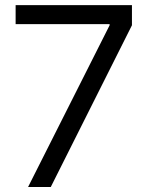

<svg xmlns="http://www.w3.org/2000/svg" viewBox="-20 -748 592 768"><path d="M92.3 0 418.5 -647V-651.4H42.5V-727.5H507.8V-647L183.1 0Z"/></svg>

Font: V-Inter
Style: Regular-375
Weight: 375
Designer: Rasmus Andersson
Foundry: rsms
Version: Version 4.000;git-4146feb